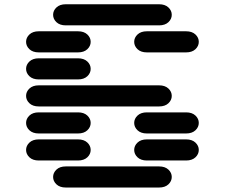

<svg xmlns="http://www.w3.org/2000/svg" viewBox="-20 -881 1040 888"><path d="M284.2 -13.7H715.8Q743.2 -13.7 758.8 -28.3Q774.4 -43 774.4 -62.5Q774.4 -82 758.8 -96.7Q743.2 -111.3 715.8 -111.3H284.2Q256.8 -111.3 241.2 -96.7Q225.6 -82 225.6 -62.5Q225.6 -43 241.2 -28.3Q256.8 -13.7 284.2 -13.7ZM159.2 -138.7H340.8Q368.2 -138.7 383.8 -153.3Q399.4 -168 399.4 -187.5Q399.4 -207 383.8 -221.7Q368.2 -236.3 340.8 -236.3H159.2Q131.8 -236.3 116.2 -221.7Q100.6 -207 100.6 -187.5Q100.6 -168 116.2 -153.3Q131.8 -138.7 159.2 -138.7ZM659.2 -138.7H840.8Q868.2 -138.7 883.8 -153.3Q899.4 -168 899.4 -187.5Q899.4 -207 883.8 -221.7Q868.2 -236.3 840.8 -236.3H659.2Q631.8 -236.3 616.2 -221.7Q600.6 -207 600.6 -187.5Q600.6 -168 616.2 -153.3Q631.8 -138.7 659.2 -138.7ZM159.2 -263.7H340.8Q368.2 -263.7 383.8 -278.3Q399.4 -293 399.4 -312.5Q399.4 -332 383.8 -346.7Q368.2 -361.3 340.8 -361.3H159.2Q131.8 -361.3 116.2 -346.7Q100.6 -332 100.6 -312.5Q100.6 -293 116.2 -278.3Q131.8 -263.7 159.2 -263.7ZM659.2 -263.7H840.8Q868.2 -263.7 883.8 -278.3Q899.4 -293 899.4 -312.5Q899.4 -332 883.8 -346.7Q868.2 -361.3 840.8 -361.3H659.2Q631.8 -361.3 616.2 -346.7Q600.6 -332 600.6 -312.5Q600.6 -293 616.2 -278.3Q631.8 -263.7 659.2 -263.7ZM159.2 -388.7H715.8Q743.2 -388.7 758.8 -403.3Q774.4 -418 774.4 -437.5Q774.4 -457 758.8 -471.7Q743.2 -486.3 715.8 -486.3H159.2Q131.8 -486.3 116.2 -471.7Q100.6 -457 100.6 -437.5Q100.6 -418 116.2 -403.3Q131.8 -388.7 159.2 -388.7ZM159.2 -513.7H340.8Q368.2 -513.7 383.8 -528.3Q399.4 -543 399.4 -562.5Q399.4 -582 383.8 -596.7Q368.2 -611.3 340.8 -611.3H159.2Q131.8 -611.3 116.2 -596.7Q100.6 -582 100.6 -562.5Q100.6 -543 116.2 -528.3Q131.8 -513.7 159.2 -513.7ZM159.2 -638.7H340.8Q368.2 -638.7 383.8 -653.3Q399.4 -668 399.4 -687.5Q399.4 -707 383.8 -721.7Q368.2 -736.3 340.8 -736.3H159.2Q131.8 -736.3 116.2 -721.7Q100.6 -707 100.6 -687.5Q100.6 -668 116.2 -653.3Q131.8 -638.7 159.2 -638.7ZM659.2 -638.7H840.8Q868.2 -638.7 883.8 -653.3Q899.4 -668 899.4 -687.5Q899.4 -707 883.8 -721.7Q868.2 -736.3 840.8 -736.3H659.2Q631.8 -736.3 616.2 -721.7Q600.6 -707 600.6 -687.5Q600.6 -668 616.2 -653.3Q631.8 -638.7 659.2 -638.7ZM284.2 -763.7H715.8Q743.2 -763.7 758.8 -778.3Q774.4 -793 774.4 -812.5Q774.4 -832 758.8 -846.7Q743.2 -861.3 715.8 -861.3H284.2Q256.8 -861.3 241.2 -846.7Q225.6 -832 225.6 -812.5Q225.6 -793 241.2 -778.3Q256.8 -763.7 284.2 -763.7Z"/></svg>

Font: Sixtyfour Convergence
Style: Regular
Weight: 400
Designer: Jens Kutilek
Foundry: Jens Kutilek
Version: Version 2.001